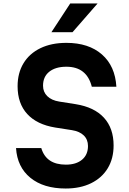

<svg xmlns="http://www.w3.org/2000/svg" viewBox="-20 -1064 740 1102"><path d="M217 -214Q245 -119 358 -119Q417 -119 451 -147.5Q485 -176 485 -226Q485 -263 461 -286.5Q437 -310 393 -317L297 -332Q192 -349 136.5 -409.5Q81 -470 81 -569Q81 -645 115 -701Q149 -757 212 -787.5Q275 -818 361 -818Q489 -818 565 -751.5Q641 -685 648 -566H507Q478 -681 361 -681Q299 -681 263 -652.5Q227 -624 227 -572Q227 -536 251.5 -512Q276 -488 320 -481L415 -466Q521 -449 576.5 -388.5Q632 -328 632 -229Q632 -154 598.5 -98.5Q565 -43 503 -12.5Q441 18 357 18Q230 18 154.5 -43.5Q79 -105 72 -214ZM275 -879 383 -1044H540L396 -879Z"/></svg>

Font: Martian Mono SemiBold
Style: Regular
Weight: 600
Monospace: yes
Designer: Roman Shamin
Foundry: Evil Martians
Version: Version 1.000; ttfautohint (v1.8.4.7-5d5b)